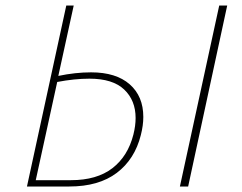

<svg xmlns="http://www.w3.org/2000/svg" viewBox="-20 -678 880 698"><path d="M501 -253Q501 -222 492 -187Q470 -99 404.5 -49.5Q339 0 232 0H78L221 -658H248L192 -402Q254 -415 311 -415Q402 -415 451.5 -371.5Q501 -328 501 -253ZM806 -658 664 0H634L777 -658ZM473 -249Q473 -313 431.5 -352.5Q390 -392 305 -392Q251 -392 188 -380L110 -23H238Q332 -23 388.5 -66.5Q445 -110 465 -189Q473 -221 473 -249Z"/></svg>

Font: Ysabeau Infant Extralight
Style: Italic
Weight: 200
Italic angle: -12°
Designer: Christian Thalmann (Catharsis Fonts)
Version: Version 0.003